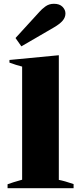

<svg xmlns="http://www.w3.org/2000/svg" viewBox="-20 -995 429 1015"><path d="M62 -794 189 -933Q200 -946 219.5 -960.5Q239 -975 265 -975Q295 -975 310.5 -959Q326 -943 326 -924Q326 -903 311 -885.5Q296 -868 265 -850L93 -750ZM20 -21Q44 -30 97 -45V-643Q65 -651 30 -664V-678L291 -703V-44Q319 -39 369 -22V0H20Z"/></svg>

Font: Trirong Black
Style: Regular
Weight: 900
Designer: Katatrad Team
Foundry: CadsonDemak
Version: Version 1.001